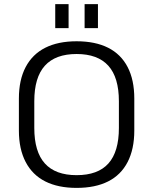

<svg xmlns="http://www.w3.org/2000/svg" viewBox="-20 -908 746 935"><path d="M353 7Q263 7 200.5 -24.5Q138 -56 105 -119Q72 -182 72 -272V-428Q72 -519 105 -581.5Q138 -644 200.5 -675.5Q263 -707 353 -707Q444 -707 506.5 -675.5Q569 -644 601.5 -581.5Q634 -519 634 -428V-272Q634 -182 601.5 -119Q569 -56 506.5 -24.5Q444 7 353 7ZM353 -55Q457 -55 508 -112Q559 -169 559 -285V-415Q559 -531 507.5 -588Q456 -645 353 -645Q250 -645 198.5 -588Q147 -531 147 -415V-285Q147 -169 198.5 -112Q250 -55 353 -55ZM314 -888V-771H249V-888ZM457 -888V-771H392V-888Z"/></svg>

Font: Pathway Extreme 8pt Thin 12pt Light
Style: Regular
Weight: 300
Version: Version 1.001;gftools[0.9.26]